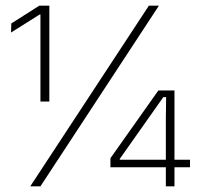

<svg xmlns="http://www.w3.org/2000/svg" viewBox="-20 -659 702 679"><path d="M123 -300V-607.5H120L19 -544L20 -576L119 -639H154.5V-300ZM87 0 506.5 -639H542L123 0ZM566.5 0V-241L567.5 -315.5H557.5L403.5 -97V-82.5L388.5 -94H652V-67.5H370.5V-99.5L540 -339H597V0Z"/></svg>

Font: Anek Gurmukhi Medium ExtraLight
Style: Regular
Weight: 250
Version: Version 1.003